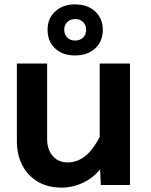

<svg xmlns="http://www.w3.org/2000/svg" viewBox="-20 -844 690 876"><path d="M195 -554V-210Q195 -162 220.5 -132.5Q246 -103 288 -103Q336 -103 374.5 -136.5Q413 -170 448 -246L468 -120Q432 -51 376.5 -19.5Q321 12 261 12Q198 12 152.5 -15Q107 -42 82 -89.5Q57 -137 57 -202V-554ZM573 -554V0H440L435 -107V-554ZM322 -591Q266 -591 231.5 -623Q197 -655 197 -708Q197 -760 232 -792Q267 -824 322 -824Q379 -824 414 -792Q449 -760 449 -708Q449 -655 414 -623Q379 -591 322 -591ZM322 -659Q345 -659 359 -672.5Q373 -686 373 -708Q373 -730 359 -743.5Q345 -757 323 -757Q301 -757 287 -743.5Q273 -730 273 -709Q273 -686 287 -672.5Q301 -659 322 -659Z"/></svg>

Font: Azeret Mono SemiBold
Style: Regular
Weight: 600
Designer: Martin Vácha
Foundry: Displaay
Version: Version 1.002